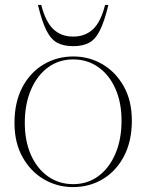

<svg xmlns="http://www.w3.org/2000/svg" viewBox="-20 -752 596 782"><path d="M277 10Q213.5 10 159.2 -21.5Q105 -53 72 -111.8Q39 -170.5 39 -251.5Q39 -335.5 70.8 -396Q102.5 -456.5 157 -489.2Q211.5 -522 279 -522Q343 -522 397 -490.5Q451 -459 484 -400.5Q517 -342 517 -260.5Q517 -177 485.2 -116.2Q453.5 -55.5 399.2 -22.8Q345 10 277 10ZM278 -2Q336.5 -2 380.8 -34.8Q425 -67.5 450 -125.8Q475 -184 475 -260.5Q475 -334.5 450 -390.8Q425 -447 380.5 -478.5Q336 -510 278 -510Q219.5 -510 175.2 -477.2Q131 -444.5 106 -386.2Q81 -328 81 -251.5Q81 -177.5 106 -121.2Q131 -65 175.5 -33.5Q220 -2 278 -2ZM278 -603Q327 -603 359 -633.2Q391 -663.5 408 -732H421.5Q405 -664 386.8 -627.8Q368.5 -591.5 342.8 -577.8Q317 -564 278 -564Q239 -564 213.2 -577.8Q187.5 -591.5 169.2 -627.8Q151 -664 134.5 -732H148Q165.5 -663.5 197.2 -633.2Q229 -603 278 -603Z"/></svg>

Font: Newsreader 72pt ExtraLight
Style: Regular
Weight: 275
Designer: Hugues Gentile
Foundry: Production Type
Version: Version 1.003; ttfautohint (v1.8.3)